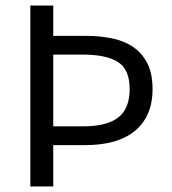

<svg xmlns="http://www.w3.org/2000/svg" viewBox="-20 -676 623 696"><path d="M90 0V-656H173V-546H291Q345 -546 390 -536Q435 -526 466.5 -503Q498 -480 515.5 -443.5Q533 -407 533 -353Q533 -301 515.5 -262.5Q498 -224 466 -199Q434 -174 389.5 -162Q345 -150 291 -150H173V0ZM173 -218H281Q367 -218 408.5 -250Q450 -282 450 -353Q450 -424 408 -451Q366 -478 281 -478H173Z"/></svg>

Font: Pinyin1712
Style: Regular
Weight: 400
Version: Version 1